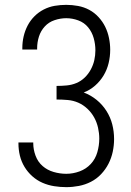

<svg xmlns="http://www.w3.org/2000/svg" viewBox="-20 -763 540 791"><path d="M253 8Q228 8 203 4Q178 0 155 -10Q132 -20 113 -37Q94 -54 81 -75.5Q68 -97 62 -121.5Q56 -146 56 -172V-176H117V-173Q117 -147 126.5 -121.5Q136 -96 155.5 -79Q175 -62 201 -54.5Q227 -47 253 -47Q281 -47 308 -57Q335 -67 354 -87.5Q373 -108 381 -136Q389 -164 389 -192Q389 -214 384 -236.5Q379 -259 368 -279Q357 -299 340 -315Q323 -331 302.5 -340Q282 -349 259 -351Q236 -353 213 -353V-409Q234 -409 255 -411Q276 -413 295 -421Q314 -429 329 -443.5Q344 -458 354 -476.5Q364 -495 368.5 -515Q373 -535 373 -556Q373 -581 366 -606Q359 -631 343 -650.5Q327 -670 302.5 -679Q278 -688 253 -688Q229 -688 205 -680Q181 -672 164.5 -654Q148 -636 140.5 -612.5Q133 -589 133 -564V-559H72V-566Q72 -590 77.5 -613.5Q83 -637 94 -658Q105 -679 122 -696Q139 -713 160.5 -724Q182 -735 205.5 -739Q229 -743 253 -743Q277 -743 301.5 -738.5Q326 -734 347.5 -722.5Q369 -711 386 -692.5Q403 -674 413.5 -652.5Q424 -631 429 -606.5Q434 -582 434 -558Q434 -530 427.5 -503Q421 -476 407 -452.5Q393 -429 372 -410.5Q351 -392 325 -382Q354 -371 378 -351.5Q402 -332 418.5 -306Q435 -280 442.5 -250.5Q450 -221 450 -190Q450 -164 444.5 -138Q439 -112 427 -88.5Q415 -65 396.5 -45.5Q378 -26 354.5 -14Q331 -2 305 3Q279 8 253 8Z"/></svg>

Font: Iosevka Term Curly Light
Style: Regular
Weight: 300
Designer: Belleve Invis
Foundry: Belleve Invis
Version: Version 32.3.0